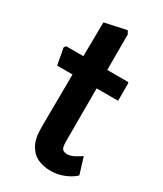

<svg xmlns="http://www.w3.org/2000/svg" viewBox="-176 -750 696 821"><g transform="rotate(30 172.5 -339.0)"><path d="M217 4Q184 4 155.5 -8Q127 -20 109 -51Q91 -82 91 -138L93 -400H17L2 -481L9 -491H94L96 -659L203 -682L212 -666V-491H313Q318 -491 318 -485V-400H212V-139Q212 -108 220 -100.5Q228 -93 243 -93Q260 -93 280 -104Q300 -115 309 -122L334 -41Q321 -26 288 -11Q255 4 217 4Z"/></g></svg>

Font: Kreon Light
Style: Bold
Weight: 700
Version: Version 2.002